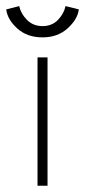

<svg xmlns="http://www.w3.org/2000/svg" viewBox="-61 -594 272 614"><path d="M191 -564Q187.5 -533 155.8 -503.8Q124 -474.5 75 -474.5Q25.5 -474.5 -6 -503.2Q-37.5 -532 -41 -564L0.5 -574.5Q5.5 -550.5 25.2 -530.5Q45 -510.5 75 -510.5Q105 -510.5 124.2 -530.2Q143.5 -550 148.5 -574.5ZM59 0V-410.5H91V0Z"/></svg>

Font: League Spartan ExtraLight
Style: Regular
Weight: 200
Foundry: The League of Moveable Type
Version: Version 2.002